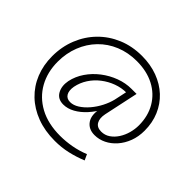

<svg xmlns="http://www.w3.org/2000/svg" viewBox="-175 -827 1229 1229"><g transform="rotate(45 439.0 -213.0)"><path d="M456 177Q366 177 293 149.5Q220 122 168 72Q116 22 88.5 -46Q61 -114 61 -195Q61 -281 91 -355.5Q121 -430 175.5 -485.5Q230 -541 304 -572Q378 -603 467 -603Q544 -603 608.5 -579Q673 -555 719.5 -511.5Q766 -468 791.5 -408Q817 -348 817 -276Q817 -222 800 -177Q783 -132 753.5 -98.5Q724 -65 687 -47Q650 -29 610 -29Q555 -29 528 -68.5Q501 -108 518 -179L541 -251L571 -282Q559 -233 534.5 -187Q510 -141 477 -104.5Q444 -68 406 -47Q368 -26 330 -26Q280 -26 258.5 -64Q237 -102 247 -155Q258 -207 289 -252.5Q320 -298 365 -332.5Q410 -367 462.5 -386.5Q515 -406 568 -406H614L564 -172Q555 -128 570.5 -101.5Q586 -75 624 -75Q657 -75 683.5 -93Q710 -111 729 -140.5Q748 -170 757.5 -205Q767 -240 767 -274Q767 -358 729.5 -422Q692 -486 624.5 -521Q557 -556 467 -556Q389 -556 323.5 -529Q258 -502 210.5 -453Q163 -404 137 -338Q111 -272 111 -195Q111 -101 152 -27.5Q193 46 270.5 88Q348 130 458 130Q508 130 560.5 120.5Q613 111 662 91L680 130Q626 152 571 164.5Q516 177 456 177ZM350 -68Q379 -68 409 -87Q439 -106 466 -137.5Q493 -169 512.5 -207Q532 -245 541 -282L563 -385L586 -366H563Q518 -366 474.5 -350Q431 -334 394 -305.5Q357 -277 332 -238.5Q307 -200 298 -155Q291 -114 305 -91Q319 -68 350 -68Z"/></g></svg>

Font: Ysabeau Office Light
Style: Italic
Weight: 300
Italic angle: -12°
Designer: Christian Thalmann (Catharsis Fonts)
Version: Version 2.001;gftools[0.9.30]; featfreeze: tnum,lnum,ss02